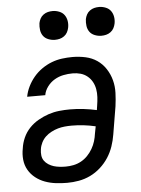

<svg xmlns="http://www.w3.org/2000/svg" viewBox="-53 -774 606 824"><g transform="rotate(-5 250.0 -362.0)"><path d="M203 8Q178 8 154 5Q130 2 108 -6Q86 -14 67.5 -28.5Q49 -43 37.5 -63Q26 -83 23.5 -107Q21 -131 26 -156Q29 -179 39 -201.5Q49 -224 66 -242Q83 -260 105 -272.5Q127 -285 149.5 -292.5Q172 -300 195.5 -302.5Q219 -305 242 -305Q272 -305 301 -301.5Q330 -298 357 -292L360 -312Q363 -330 364 -347.5Q365 -365 362 -382Q359 -399 351 -413.5Q343 -428 330 -438.5Q317 -449 301 -453.5Q285 -458 267 -458Q247 -458 227 -454Q207 -450 189 -439.5Q171 -429 158 -411.5Q145 -394 142 -375H64Q68 -397 78.5 -418.5Q89 -440 104.5 -458.5Q120 -477 140 -491Q160 -505 182 -513.5Q204 -522 227 -525Q250 -528 272 -528Q301 -528 328.5 -522Q356 -516 378 -501Q400 -486 415 -463Q430 -440 437 -413.5Q444 -387 443 -358.5Q442 -330 438 -301L418 -181Q414 -156 405.5 -131Q397 -106 382.5 -83.5Q368 -61 347.5 -42.5Q327 -24 303 -12.5Q279 -1 253.5 3.5Q228 8 203 8ZM203 -62Q220 -62 237 -65.5Q254 -69 269.5 -77.5Q285 -86 297.5 -99Q310 -112 319 -127.5Q328 -143 333 -159.5Q338 -176 340 -192L346 -223Q321 -229 295 -232Q269 -235 243 -235Q228 -235 213 -233.5Q198 -232 184 -228Q170 -224 155.5 -216.5Q141 -209 130 -198.5Q119 -188 112 -174Q105 -160 103 -145Q101 -132 102.5 -119Q104 -106 111 -96Q118 -86 129 -79Q140 -72 151.5 -68.5Q163 -65 176.5 -63.5Q190 -62 203 -62ZM404 -608Q390 -608 376 -613.5Q362 -619 354 -630Q346 -641 344 -655.5Q342 -670 344 -685Q346 -695 351 -704.5Q356 -714 365 -720.5Q374 -727 384 -729.5Q394 -732 405 -732Q419 -732 433 -726.5Q447 -721 455 -710Q463 -699 465.5 -684.5Q468 -670 465 -655Q463 -645 458 -635.5Q453 -626 444 -619.5Q435 -613 425 -610.5Q415 -608 404 -608ZM204 -608Q190 -608 176 -613.5Q162 -619 154 -630Q146 -641 144 -655.5Q142 -670 144 -685Q146 -695 151 -704.5Q156 -714 165 -720.5Q174 -727 184 -729.5Q194 -732 205 -732Q219 -732 233 -726.5Q247 -721 255 -710Q263 -699 265.5 -684.5Q268 -670 265 -655Q263 -645 258 -635.5Q253 -626 244 -619.5Q235 -613 225 -610.5Q215 -608 204 -608Z"/></g></svg>

Font: Iosevka Fixed
Style: Italic
Weight: 400
Italic angle: -9°
Monospace: yes
Designer: Belleve Invis
Foundry: Belleve Invis
Version: Version 33.2.4